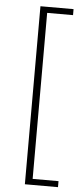

<svg xmlns="http://www.w3.org/2000/svg" viewBox="-59 -740 396 924"><g transform="rotate(5 139.5 -278.0)"><path d="M98 152V-708H258V-679H133V123H258V152Z"/></g></svg>

Font: hySource Sans Pro Light
Style: Regular
Weight: 300
Designer: Paul D. Hunt
Foundry: Adobe Systems Incorporated
Version: Version 2.021;PS 2.000;hotconv 1.0.86;makeotf.lib2.5.63406